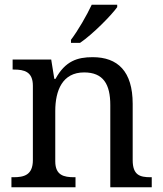

<svg xmlns="http://www.w3.org/2000/svg" viewBox="-20 -786 685 806"><path d="M278 -619V-606H316C369 -642 447 -721 472 -756V-766H365C344 -721 307 -657 278 -619ZM28 0H297V-42H292C248 -42 212 -50 212 -109V-320C212 -406 242 -482 333 -482C414 -482 443 -432 443 -345V0H617V-42H612C567 -42 537 -51 537 -114V-350C537 -487 474 -546 369 -546C305 -546 254 -530 213 -455H208L195 -536H33V-494H38C82 -494 118 -485 118 -426V-114C118 -51 81 -42 36 -42H28Z"/></svg>

Font: Noto Nastaliq Urdu
Style: Regular
Weight: 400
Designer: Monotype Design Team (Patrick Giasson: type design, Kamal Mansour: OpenType code, Glenda Bellarosa). Updated by Simon Co
Foundry: Monotype Imaging Inc., Simon Cozens
Version: Version 3.009